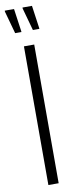

<svg xmlns="http://www.w3.org/2000/svg" viewBox="-106 -907 362 938"><g transform="rotate(-10 75.0 -438.0)"><path d="M54 0V-688H105V0ZM54 -759H23L-8 -871V-876H38L54 -763ZM143 -759H111L80 -871V-876H127L143 -763Z"/></g></svg>

Font: Saira Ultra Condensed Light
Style: Regular
Weight: 300
Width: 1
Designer: Hector Gatti with collaboration of the Omnibus-Type team
Foundry: Omnibus-Type
Version: Version 1.001; ttfautohint (v1.8)